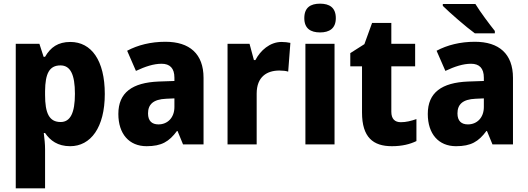

<svg xmlns="http://www.w3.org/2000/svg" viewBox="-20 -881 2884 1048"><path d="M364 -652C297 -652 256 -623 226 -571H218L195 -642H66V147H226V-67C226 -94 223 -122 219 -155H226C254 -114 295 -83 363 -83C475 -83 552 -185 552 -368C552 -551 479 -652 364 -652ZM310 -524C364 -524 389 -475 389 -369C389 -265 364 -215 311 -215C248 -215 226 -264 226 -363V-384C227 -479 249 -524 310 -524Z M883 -653C803 -653 732 -635 674 -604L722 -494C773 -518 819 -533 862 -533C907 -533 932 -509 932 -457V-439L846 -436C702 -430 626 -376 626 -259C626 -150 685 -83 780 -83C862 -83 903 -108 946 -166H949L979 -93H1091V-456C1091 -587 1015 -653 883 -653ZM887 -342 932 -344V-297C932 -238 894 -202 845 -202C810 -202 788 -220 788 -262C788 -310 815 -339 887 -342Z M1517 -652C1453 -652 1401 -605 1374 -553H1366L1342 -642H1222V-93H1381V-370C1381 -463 1438 -496 1505 -496C1523 -496 1542 -494 1553 -490L1565 -647C1551 -650 1532 -652 1517 -652Z M1727 -861C1675 -861 1641 -840 1641 -782C1641 -725 1676 -704 1727 -704C1777 -704 1813 -725 1813 -782C1813 -840 1778 -861 1727 -861ZM1806 -642H1647V-93H1806Z M2168 -214C2135 -214 2116 -232 2116 -271V-519H2246V-642H2116V-756H2011L1969 -640L1892 -591V-519H1956V-267C1956 -131 2017 -83 2119 -83C2175 -83 2218 -94 2253 -111V-231C2224 -221 2197 -214 2168 -214Z M2575 -859H2397V-849C2433 -813 2526 -732 2572 -699H2681V-712C2653 -747 2601 -816 2575 -859ZM2572 -653C2492 -653 2421 -635 2363 -604L2411 -494C2462 -518 2508 -533 2551 -533C2596 -533 2621 -509 2621 -457V-439L2535 -436C2391 -430 2315 -376 2315 -259C2315 -150 2374 -83 2469 -83C2551 -83 2592 -108 2635 -166H2638L2668 -93H2780V-456C2780 -587 2704 -653 2572 -653ZM2576 -342 2621 -344V-297C2621 -238 2583 -202 2534 -202C2499 -202 2477 -220 2477 -262C2477 -310 2504 -339 2576 -342Z"/></svg>

Font: Noto Sans Kannada UI SemiCondensed ExtraBold
Style: Regular
Weight: 800
Width: 4
Designer: Jelle Bosma - Monotype Design Team
Foundry: Monotype Imaging Inc.
Version: Version 2.005